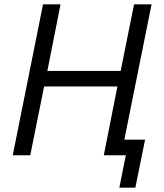

<svg xmlns="http://www.w3.org/2000/svg" viewBox="-20 -718 759 888"><path d="M532 150 562 0H460L523 -318H184L120 0H39L179 -698H260L199 -390H538L600 -698H681L555 -72H651L606 150Z"/></svg>

Font: Aneliza
Style: Italic
Weight: 400
Italic angle: -11.31°
Designer: Mike Abbink, Paul van der Laan, Pieter van Rosmalen
Foundry: Bold Monday
Version: Version 3.0